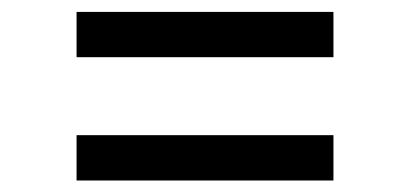

<svg xmlns="http://www.w3.org/2000/svg" viewBox="-20 -448 699 327"><path d="M110.4 -350.6V-427.7H547.9V-350.6ZM110.4 -140.6V-217.8H547.9V-140.6Z"/></svg>

Font: Inter V
Style: Weight 400 Optical size 14.0
Weight: 400
Designer: Rasmus Andersson
Foundry: rsms
Version: Version 4.000;git-4fc901f